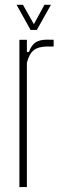

<svg xmlns="http://www.w3.org/2000/svg" viewBox="-20 -762 244 782"><path d="M59 0V-600H89.5V-550.5H98Q108 -578.5 125.2 -589.5Q142.5 -600.5 172 -600.5Q178.5 -600.5 185.5 -600.2Q192.5 -600 198.5 -600V-572.5H172Q136.5 -572.5 117.8 -557.8Q99 -543 89.5 -506.5V0ZM104.5 -640 47.5 -742.5H73.5L118 -663.5L161 -742.5H187.5L130 -640Z"/></svg>

Font: Big Shoulders Display Thin ExtraLight
Style: Regular
Weight: 250
Version: Version 2.002